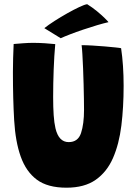

<svg xmlns="http://www.w3.org/2000/svg" viewBox="-20 -879 646 914"><path d="M296.5 14.5Q206.5 14.5 155.2 -23.8Q104 -62 78.5 -134Q53.5 -204 47.5 -305.5Q41.5 -407 41.5 -536.5Q41.5 -567.5 42.5 -602.5Q43.5 -637.5 45 -669.5Q68 -671.5 91.8 -673.2Q115.5 -675 137 -675Q164.5 -675 192.5 -673.2Q220.5 -671.5 243 -669Q238 -614.5 235.5 -547.2Q233 -480 233 -416.5Q233 -367.5 235.5 -331Q238 -294.5 244 -268.5Q259.5 -202.5 307 -202.5Q351.5 -202.5 365.8 -245.8Q380 -289 380 -356Q380 -375.5 379.5 -407.8Q379 -440 378 -478.2Q377 -516.5 375.5 -553.8Q374 -591 372.2 -620.2Q370.5 -649.5 368.5 -664Q391 -664 420.5 -662.2Q450 -660.5 479.2 -658Q508.5 -655.5 529.8 -653.2Q551 -651 556.5 -649.5Q568.5 -569 568.5 -470Q568.5 -369.5 557.8 -281.5Q547 -193.5 518 -127Q489 -60.5 435.5 -23Q382 14.5 296.5 14.5ZM395 -859Q420 -843.5 441.8 -825.5Q463.5 -807.5 478.2 -793Q493 -778.5 496.5 -773.5Q474 -768.5 442 -759Q410 -749.5 376 -738Q342 -726.5 313.5 -715.5Q285 -704.5 269 -697L191 -745Q210.5 -760.5 240 -779.5Q269.5 -798.5 300.8 -816Q332 -833.5 357.5 -845.5Q383 -857.5 395 -859Z"/></svg>

Font: Grandstander ExtraBold
Style: Regular
Weight: 800
Designer: Tyler Finck
Foundry: Etcetera Type Co
Version: Version 1.200; ttfautohint (v1.8.3)